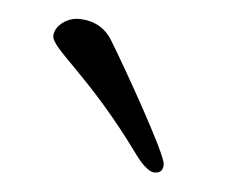

<svg xmlns="http://www.w3.org/2000/svg" viewBox="-31 -697 340 282"><g transform="rotate(5 139.5 -556.5)"><path d="M40 -636C40 -617 98 -582 178 -471C183 -464 196 -449 205 -449C214 -449 218 -453 218 -462C218 -477 146 -603 125 -637C114 -655 97 -664 75 -664C57 -664 40 -650 40 -636Z"/></g></svg>

Font: EB Garamond 12
Style: Regular
Weight: 400
Version: Version 0.016+